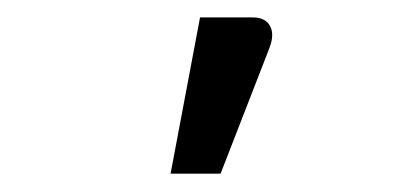

<svg xmlns="http://www.w3.org/2000/svg" viewBox="-20 -768 440 215"><path d="M171 -573.5 204 -748.5H263Q277 -748.5 282.2 -739.2Q287.5 -730 282 -715L227 -573.5Z"/></svg>

Font: Lato Medium
Style: Regular
Weight: 500
Designer: Lukasz Dziedzic
Foundry: tyPoland Lukasz Dziedzic
Version: Version 2.006; 2014-01-15